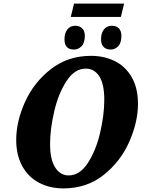

<svg xmlns="http://www.w3.org/2000/svg" viewBox="-20 -1035 797 1066"><path d="M70 -258Q70 -361 119.5 -470Q169 -579 263.5 -652Q358 -725 485 -725Q558 -725 617 -696Q676 -667 711 -607Q746 -547 746 -458Q746 -358 698 -248.5Q650 -139 556 -64Q462 11 332 11Q257 11 197.5 -20Q138 -51 104 -112Q70 -173 70 -258ZM559 -481Q559 -568 531.5 -611Q504 -654 456 -654Q394 -654 349 -584.5Q304 -515 281 -416.5Q258 -318 258 -235Q258 -149 286.5 -105Q315 -61 361 -61Q423 -61 468 -130.5Q513 -200 536 -298.5Q559 -397 559 -481ZM391 -1015H669L651 -941H373ZM338 -817Q338 -851 354 -871.5Q370 -892 398 -892Q422 -892 436.5 -877.5Q451 -863 451 -836Q451 -797 433 -778.5Q415 -760 391 -760Q338 -760 338 -817ZM541 -817Q541 -851 557 -871.5Q573 -892 601 -892Q626 -892 640 -877.5Q654 -863 654 -836Q654 -797 636.5 -778.5Q619 -760 594 -760Q569 -760 555 -774.5Q541 -789 541 -817Z"/></svg>

Font: Noto Serif NarrowBlack
Style: Italic
Weight: 900
Width: 4
Italic angle: -12°
Designer: Monotype Design Team
Foundry: Monotype Imaging Inc.
Version: Version 1.001